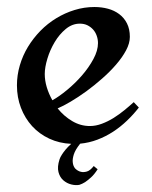

<svg xmlns="http://www.w3.org/2000/svg" viewBox="-20 -405 437 553"><path d="M379.9 -95.2Q364.3 -75.2 345.7 -57.4Q327.1 -39.6 305.7 -25.6Q284.2 -11.7 260.5 -2.7Q236.8 6.3 210.9 8.8Q196.8 26.4 192.6 39.8Q188.5 53.2 189.5 62Q190.4 72.8 196.3 80.1Q204.1 87.9 212.9 89.8Q220.2 91.8 230 89.1Q239.7 86.4 250 73.2L261.2 82.5Q251.5 97.7 241.9 106.2Q232.4 114.7 225.1 119.6Q216.3 125 208.5 127.4Q197.8 129.4 185.1 126.2Q172.4 123 162.4 114.3Q152.3 105.5 148.4 90.6Q144.5 75.7 151.4 54.2Q153.3 47.9 158.2 40.5Q162.1 34.2 168.7 26.1Q175.3 18.1 185.1 9.3Q150.9 7.8 122.1 -5.6Q93.3 -19 72.5 -41.7Q51.8 -64.5 40.3 -94.5Q28.8 -124.5 28.8 -159.2Q28.8 -188.5 37.1 -216.8Q45.4 -245.1 60.5 -270Q75.7 -294.9 96.4 -316.2Q117.2 -337.4 142.1 -352.5Q167 -367.7 194.8 -376.2Q222.7 -384.8 252 -384.8Q272.5 -384.8 290.8 -379.9Q309.1 -375 323.2 -364.5Q337.4 -354 345.7 -337.6Q354 -321.3 354 -298.8Q354 -280.3 343 -259.8Q332 -239.3 314.2 -218.8Q296.4 -198.2 273.9 -178.5Q251.5 -158.7 228.3 -141.8Q205.1 -125 183.6 -112.3Q162.1 -99.6 146 -92.8Q164.1 -70.3 188 -56.2Q211.9 -42 238.8 -42Q255.9 -42 273.4 -48.6Q291 -55.2 307.4 -65.4Q323.7 -75.7 338.6 -87.9Q353.5 -100.1 365.2 -110.8ZM262.2 -280.8Q262.2 -292 258.5 -302.2Q254.9 -312.5 248 -320.1Q241.2 -327.6 231.7 -332.3Q222.2 -336.9 210 -336.9Q188 -336.9 169.4 -321.5Q150.9 -306.2 137.5 -283.7Q124 -261.2 116.5 -236.1Q108.9 -210.9 108.9 -191.9Q108.9 -173.3 114.7 -153.8Q120.6 -134.3 130.9 -116.2Q150.4 -127 173.3 -146Q196.3 -165 216.1 -187.7Q235.8 -210.4 249 -234.9Q262.2 -259.3 262.2 -280.8Z"/></svg>

Font: Redressed
Style: Regular
Weight: 400
Designer: Astigmatic (AOETI)
Foundry: Astigmatic (AOETI)
Version: Version 1.001